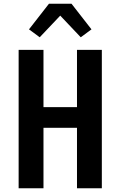

<svg xmlns="http://www.w3.org/2000/svg" viewBox="-20 -1000 640 1020"><path d="M79 0V-735H211V-431H389V-735H521V0H389V-321H211V0ZM191 -802 134 -844 240 -980H360L466 -844L409 -802L300 -917Z"/></svg>

Font: Iosevka Aile Extrabold
Style: Regular
Weight: 800
Designer: Belleve Invis
Foundry: Belleve Invis
Version: Version 27.3.5; ttfautohint (v1.8.4)